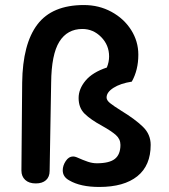

<svg xmlns="http://www.w3.org/2000/svg" viewBox="-20 -736 669 762"><path d="M255 -20Q229 -34 229 -60Q229 -79 241 -97Q253 -115 270 -115Q277 -115 284 -112Q311 -100 329 -94Q347 -88 364 -88Q414 -88 436 -105.5Q458 -123 458 -161Q458 -184 440 -200Q422 -216 386 -236Q340 -261 316 -284.5Q292 -308 292 -347Q292 -383 319.5 -416Q347 -449 404 -468Q413 -490 413 -512Q413 -557 381.5 -589Q350 -621 307 -621Q247 -621 215.5 -570.5Q184 -520 183 -407L177 -58Q177 -34 162.5 -21Q148 -8 122 -8Q95 -8 80 -22Q65 -36 65 -59L68 -408Q70 -562 128.5 -639Q187 -716 313 -716Q373 -716 422.5 -689Q472 -662 500.5 -617Q529 -572 529 -519Q529 -458 503 -412Q458 -405 430.5 -387.5Q403 -370 403 -349Q403 -338 416.5 -327Q430 -316 462 -296Q516 -263 547 -233Q578 -203 578 -161Q578 -79 525 -36.5Q472 6 374 6Q299 6 255 -20Z"/></svg>

Font: Mali SemiBold
Style: Regular
Weight: 600
Designer: Kitiyaporn Chalermlarp | Katatrad Aksorn Co.,Ltd.
Foundry: Cadson Demak Co.,Ltd.
Version: Version 1.000; ttfautohint (v1.6)